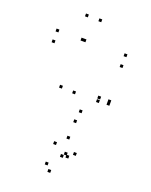

<svg xmlns="http://www.w3.org/2000/svg" viewBox="-191 -783 1001 1273"><g transform="rotate(20 310.0 -147.0)"><path d="M375 21.5V1.5H355V21.5ZM542.7 -162.2V-182.2H522.7V-162.2ZM542.7 -180.5V-200.5H522.7V-180.5ZM471 -180.5V-200.5H451V-180.5ZM471 -155.5V-175.5H451V-155.5ZM386.7 -52.8V-72.8H366.7V-52.8ZM302.8 -155.7V-175.7H282.8V-155.7ZM302.8 -664.3V-684.3H282.8V-664.3ZM208.2 -664.3V-684.3H188.2V-664.3ZM208.2 -161.5V-181.5H188.2V-161.5ZM235.2 -503.7V-523.7H215.2V-503.7ZM59 -503.7V-523.7H39V-503.7ZM59 -427.2V-447.2H39V-427.2ZM539 -427.2V-447.2H519V-427.2ZM539 -503.7V-523.7H519V-503.7ZM249.7 -503.7V-523.7H229.7V-503.7ZM406.7 259.7V239.7H386.7V259.7ZM389.7 244.7V224.7H369.7V244.7ZM293.3 349.5V329.5H273.3V349.5ZM326.5 390V370H306.5V390ZM447.3 226V206H427.3V226ZM369.7 139.2V119.2H349.7V139.2ZM299.3 203.3V183.3H279.3V203.3ZM370.7 267.8V247.8H350.7V267.8Z"/></g></svg>

Font: Monaspace Neon Dots Var
Style: Regular
Weight: 400
Designer: Riley Cran and the Lettermatic Team
Version: Version 1.100 (Monaspace Neon Dots)